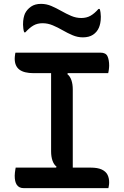

<svg xmlns="http://www.w3.org/2000/svg" viewBox="-20 -972 640 992"><path d="M356 -79H259L272 -111Q258 -122 251 -142.5Q244 -163 244 -190Q244 -243 244 -296Q244 -349 244 -403Q244 -457 244 -511.5Q244 -566 244 -621H341L328 -589Q342 -578 349 -557.5Q356 -537 356 -510Q356 -457 356 -404Q356 -351 356 -297Q356 -243 356 -188.5Q356 -134 356 -79ZM540 0H102Q90 0 81 -4.5Q72 -9 66.5 -17.5Q61 -26 58.5 -37.5Q56 -49 56 -64Q56 -72 57 -79.5Q58 -87 59 -94Q60 -101 61 -106H448Q485 -106 506 -96Q527 -86 535.5 -69Q544 -52 544 -30Q544 -25 543.5 -20Q543 -15 542 -10Q541 -5 540 0ZM60 -700H499Q527 -700 535.5 -681Q544 -662 544 -633Q544 -628 543.5 -623.5Q543 -619 542.5 -613.5Q542 -608 541 -603.5Q540 -599 539 -594H154Q104 -594 80 -612.5Q56 -631 56 -669Q56 -674 56.5 -678.5Q57 -683 57.5 -687Q58 -691 58.5 -694.5Q59 -698 60 -700ZM400 -879Q427 -879 447.5 -890.5Q468 -902 489 -926H495Q498 -918 499.5 -906.5Q501 -895 501 -886Q501 -866 498 -852Q495 -838 491 -829Q481 -806 460.5 -792.5Q440 -779 408 -779Q381 -779 355 -790Q329 -801 304 -815.5Q279 -830 253 -841Q227 -852 200 -852Q173 -852 153 -840.5Q133 -829 111 -805H105Q102 -813 100.5 -824.5Q99 -836 99 -845Q99 -865 102 -879Q105 -893 109 -902Q120 -924 140.5 -938Q161 -952 192 -952Q220 -952 245.5 -941Q271 -930 296.5 -915.5Q322 -901 347.5 -890Q373 -879 400 -879Z"/></svg>

Font: Recursive Monospace Casual Medium
Style: Regular
Weight: 500
Version: Version 1.047